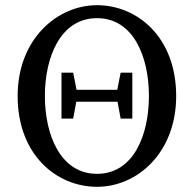

<svg xmlns="http://www.w3.org/2000/svg" viewBox="-20 -705 747 740"><path d="M354 15C509 15 659 -116 659 -335C659 -563 508 -685 354 -685C200 -685 48 -554 48 -335C48 -107 199 15 354 15ZM354 -35C213 -35 153 -185 153 -335C153 -485 213 -635 354 -635C495 -635 554 -485 554 -335C554 -185 495 -35 354 -35ZM217 -248H262L277 -329V-349L262 -425H217V-248ZM236 -313H471V-359H236V-313ZM445 -248H490V-425H445L430 -349V-329L445 -248Z"/></svg>

Font: Source Serif Variable
Style: Regular
Weight: 389
Designer: Frank Grießhammer
Foundry: Adobe Systems Incorporated
Version: Version 3.001;hotconv 1.0.111;makeotfexe 2.5.65597